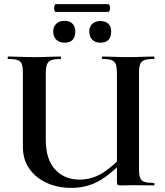

<svg xmlns="http://www.w3.org/2000/svg" viewBox="-20 -899 798 931"><path d="M547 -542Q547 -571 542 -586Q537 -601 522 -607Q507 -613 476 -613Q474 -613 474 -619Q474 -625 476 -625Q502 -625 533.5 -623.5Q565 -622 599 -622Q635 -622 667.5 -623.5Q700 -625 726 -625Q729 -625 729 -619Q729 -613 726 -613Q696 -613 680.5 -607.5Q665 -602 659.5 -587.5Q654 -573 654 -544V-81Q654 -52 659.5 -37Q665 -22 680.5 -17Q696 -12 726 -12Q729 -12 729 -6Q729 0 726 0Q704 0 683 -0.5Q662 -1 637 -1Q615 -1 600.5 -0.5Q586 0 566 0Q554 0 550.5 -3Q547 -6 547 -19ZM606 -149Q536 -69 472 -28.5Q408 12 325 12Q260 12 207 -12Q154 -36 122.5 -80.5Q91 -125 91 -186V-544Q91 -573 86 -587.5Q81 -602 66 -607.5Q51 -613 20 -613Q17 -613 17 -619Q17 -625 20 -625Q46 -625 78 -623.5Q110 -622 146 -622Q184 -622 216.5 -623.5Q249 -625 274 -625Q276 -625 276 -619Q276 -613 274 -613Q244 -613 228.5 -607Q213 -601 207.5 -586Q202 -571 202 -542V-221Q202 -126 247.5 -77Q293 -28 366 -28Q426 -28 478.5 -61Q531 -94 592 -161ZM293 -692Q268 -692 253 -706.5Q238 -721 238 -747Q238 -770 253 -784Q268 -798 293 -798Q318 -798 331.5 -784Q345 -770 345 -747Q345 -692 293 -692ZM467 -692Q442 -692 427.5 -706.5Q413 -721 413 -747Q413 -770 427.5 -783.5Q442 -797 467 -797Q492 -797 505.5 -783.5Q519 -770 519 -747Q519 -692 467 -692ZM252 -841Q246 -841 243.5 -850.5Q241 -860 243.5 -869.5Q246 -879 252 -879H503Q510 -879 512.5 -869.5Q515 -860 512.5 -850.5Q510 -841 503 -841Z"/></svg>

Font: Cormorant Infant Light
Style: Regular
Weight: 300
Designer: Christian Thalmann (Catharsis Fonts)
Foundry: Catharsis Fonts
Version: Version 4.001